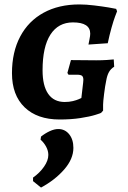

<svg xmlns="http://www.w3.org/2000/svg" viewBox="-20 -530 576 866"><path d="M34 -200Q34 -295 71 -365Q108 -435 176.5 -472.5Q245 -510 338 -510Q368 -510 405 -505.5Q442 -501 469 -496.5Q496 -492 504 -490L508 -479Q506 -474 499 -455.5Q492 -437 483 -405Q474 -373 466 -335L379 -329Q380 -335 383.5 -352Q387 -369 387 -378Q387 -429 309 -429Q243 -429 207.5 -374Q172 -319 172 -213Q172 -143 197.5 -106.5Q223 -70 272 -70Q292 -70 308.5 -74Q325 -78 335 -82.5Q345 -87 347 -88L355 -157L356 -170Q356 -183 350 -188Q344 -193 327 -193H289L284 -201L300 -259L414 -258Q440 -258 462.5 -259.5Q485 -261 493 -262L495 -229Q480 -220 471.5 -205Q463 -190 459 -166Q454 -143 449.5 -106.5Q445 -70 445 -58V-31L436 -21Q436 -20 410.5 -12Q385 -4 343 2.5Q301 9 249 9Q148 9 91 -46Q34 -101 34 -200ZM243 52Q273 52 292 75.5Q311 99 311 137Q311 187 269.5 234.5Q228 282 165 316L129 287V271Q159 250 178.5 222Q198 194 198 169Q198 150 188 131.5Q178 113 163 100L165 86Q184 71 204.5 61.5Q225 52 243 52Z"/></svg>

Font: Alegreya SC
Style: Bold Italic
Weight: 700
Italic angle: -7°
Designer: Juan Pablo del Peral
Foundry: Huerta Tipografica
Version: Version 2.007; ttfautohint (v1.6)